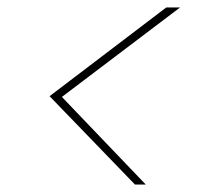

<svg xmlns="http://www.w3.org/2000/svg" viewBox="-20 -608 540 515"><path d="M463 -588 146 -348 371 -113H342L113 -350L426 -588Z"/></svg>

Font: DM Sans Thin
Style: Italic
Weight: 250
Italic angle: -10°
Designer: Colophon Foundry, Jonny Pinhorn
Foundry: Colophon Foundry
Version: Version 4.004;gftools[0.9.30]